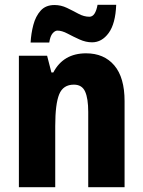

<svg xmlns="http://www.w3.org/2000/svg" viewBox="-20 -783 599 803"><path d="M340 -560Q415 -560 458 -509.5Q501 -459 501 -360V0H349V-315Q349 -371 336 -400Q323 -429 289 -429Q244 -429 227.5 -388.5Q211 -348 211 -256V0H59V-550H177L195 -480H203Q245 -560 340 -560ZM108 -605Q110 -643 119.5 -679Q129 -715 150 -738.5Q171 -762 208 -762Q235 -762 260 -750Q285 -738 308 -725.5Q331 -713 354 -713Q379 -713 388 -763H466Q463 -684 434.5 -645Q406 -606 365 -606Q339 -606 312.5 -618Q286 -630 262.5 -642.5Q239 -655 220 -655Q210 -655 200 -643.5Q190 -632 186 -605Z"/></svg>

Font: Noto Sans Condensed ExtraBold
Style: Regular
Weight: 800
Width: 3
Designer: Monotype Design Team
Foundry: Monotype Imaging Inc.
Version: Version 2.013; ttfautohint (v1.8.4.7-5d5b)